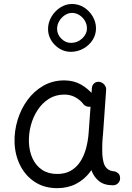

<svg xmlns="http://www.w3.org/2000/svg" viewBox="-20 -939 679 988"><path d="M473.5 -272.8Q458.6 -275 447.2 -265.4Q435.9 -255.9 434.9 -241.3Q433.9 -226.4 433.3 -209Q432.8 -191.6 433.1 -174.4Q433.5 -157.3 434.1 -143.1Q437.2 -100 449.9 -64.2Q462.6 -28.4 489.5 -6.9Q516.5 14.5 561.3 14.5Q576.8 14.5 587.6 3.8Q598.3 -7 598 -22Q597.7 -38.1 589.4 -46.1Q581.1 -54.1 571.2 -56.8Q545.7 -58.5 532.2 -70.5Q518.7 -82.5 513.4 -101.5Q508.2 -120.5 506.6 -143.2Q506.1 -155.9 506 -170.8Q505.8 -185.7 506.5 -201.5Q507.3 -217.3 508.2 -231.3Q509.3 -248 499 -259.4Q488.6 -270.7 473.5 -272.8ZM274.2 -43.8Q228.8 -43.8 196.9 -64.9Q165 -86.1 147.8 -123Q130.7 -160 128.8 -206.4Q127.3 -251 138.9 -294.6Q150.6 -338.1 174.2 -373.7Q197.8 -409.4 232.2 -430.8Q266.6 -452.3 310.6 -452.3Q341.9 -452.3 366.1 -439.3Q390.3 -426.3 406.5 -406.7Q414.7 -393.7 430.3 -390.5Q445.9 -387.3 457.9 -395Q469.9 -402.7 472.2 -417.8Q474.4 -432.9 465.1 -445.3Q435.4 -481.8 397.5 -503.5Q359.6 -525.3 310.7 -525.3Q250.9 -525.3 202.9 -497.7Q154.9 -470.2 121.3 -424.2Q87.8 -378.2 70.6 -321.7Q53.3 -265.2 54.9 -207.3Q56.7 -142.1 83.7 -88.2Q110.8 -34.3 159.4 -2.6Q207.9 29.2 273.9 29.2Q328.9 29.2 371.3 7.1Q413.8 -14.9 443.2 -53.6Q472.6 -92.2 489.4 -142.4Q506.2 -192.5 510.1 -248.4L526.2 -476.6Q527.2 -491.2 516.9 -503.4Q506.6 -515.6 491.5 -517.8Q476.5 -519.9 465.2 -510.7Q453.9 -501.4 452.8 -486.3L436.4 -258.4Q433.2 -213.4 422.5 -174.4Q411.7 -135.3 392.3 -106Q372.9 -76.7 343.7 -60.2Q314.6 -43.8 274.2 -43.8ZM427.4 -793.3Q427.4 -763.9 403 -741.1Q378.7 -718.3 345 -718.3Q317.4 -718.3 295.6 -740.1Q273.7 -761.9 273.7 -790.5Q273.7 -811.9 284.9 -830.6Q296.1 -849.4 313.8 -861Q331.5 -872.6 350.3 -872.6Q371.2 -872.6 388.8 -861.2Q406.3 -849.9 416.9 -831.8Q427.4 -813.7 427.4 -793.3ZM474 -792.8Q474 -825.2 457.3 -853.9Q440.6 -882.6 412.7 -900.6Q384.8 -918.5 350.1 -918.5Q318.3 -918.5 290.2 -900.3Q262 -882 244.6 -852.6Q227.2 -823.1 227.2 -789.4Q227.2 -758.2 243.4 -731.6Q259.6 -704.9 286.3 -688.6Q313 -672.3 343.9 -672.3Q378.7 -672.3 408.4 -688.7Q438.1 -705 456.1 -732.4Q474 -759.8 474 -792.8Z"/></svg>

Font: Mikhak VF
Style: Regular
Weight: 100
Designer: Amin Abedi
Version: Version 3.001